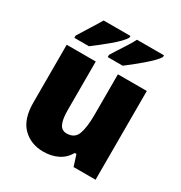

<svg xmlns="http://www.w3.org/2000/svg" viewBox="-180 -896 978 1036"><g transform="rotate(30 309.0 -378.0)"><path d="M558 -553V0H421L399 -69H389Q365 -28 325.5 -9Q286 10 237 10Q159 10 109 -40Q59 -90 59 -193V-553H240V-249Q240 -195 253 -166.5Q266 -138 297 -138Q347 -138 362.5 -180.5Q378 -223 378 -300V-553ZM542 -756Q535 -742 515.5 -722.5Q496 -703 471 -681.5Q446 -660 421 -640Q396 -620 377 -606H284V-620Q307 -658 333.5 -698Q360 -738 374 -766H542ZM333 -756Q326 -742 307 -722.5Q288 -703 262.5 -681.5Q237 -660 212 -640.5Q187 -621 167 -606H76V-620Q99 -658 124.5 -698Q150 -738 166 -766H333Z"/></g></svg>

Font: Noto Sans Malayalam SemiCondensed Black
Style: Regular
Weight: 900
Width: 4
Designer: Jelle Bosma - Monotype Design Team
Foundry: Monotype Imaging Inc.
Version: Version 2.104; ttfautohint (v1.8.4.7-5d5b)